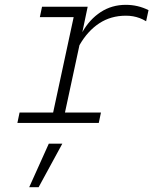

<svg xmlns="http://www.w3.org/2000/svg" viewBox="-20 -509 640 795"><path d="M52 0 61 -43H200L285 -438H145L154 -481H343L321 -376Q351 -429 397 -459Q443 -489 501 -489Q526 -489 549.5 -483.5Q573 -478 595 -467L585 -421Q572 -429 558.5 -434Q545 -439 531 -441.5Q517 -444 501 -444Q439 -444 391 -412.5Q343 -381 309 -322L249 -43H398L389 0ZM101 266 182 86H238L140 266Z"/></svg>

Font: Red Hat Mono
Style: Italic
Weight: 300
Italic angle: -12°
Monospace: yes
Designer: Pentagram, MCKL
Foundry: Pentagram, MCKL
Version: Version 1.023